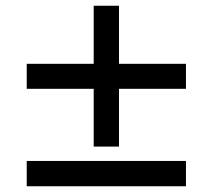

<svg xmlns="http://www.w3.org/2000/svg" viewBox="-20 -684 740 668"><path d="M306 -174V-375H73V-462H306V-664H394V-462H627V-375H394V-174ZM73 -36V-124H627V-36Z"/></svg>

Font: Martian Mono Light
Style: Regular
Weight: 300
Monospace: yes
Designer: Roman Shamin
Foundry: Evil Martians
Version: Version 1.000; ttfautohint (v1.8.4.7-5d5b)